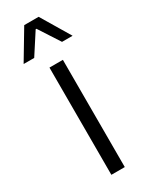

<svg xmlns="http://www.w3.org/2000/svg" viewBox="-191 -719 588 756"><g transform="rotate(-30 103.0 -341.0)"><path d="M73 0V-487.5H134V0ZM70.5 -682H136L214 -551.5V-550.5H166.5L105 -645.5H101.5L40 -550.5H-7.5V-551.5Z"/></g></svg>

Font: Anek Latin Light
Style: Regular
Weight: 300
Designer: Yesha Goshar
Foundry: Ek Type
Version: Version 1.003